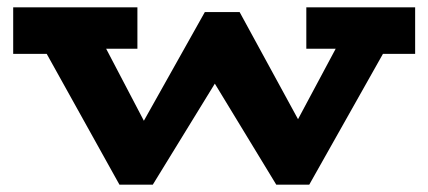

<svg xmlns="http://www.w3.org/2000/svg" viewBox="-20 -491 1169 524"><path d="M16 -344V-471H355V-358H153L154 -344ZM306 13 83 -388H254L420 -71L383 13ZM370 13 318 -64 539 -458H584L607 -329L397 13ZM734 13 526 -329 567 -458H634L845 -71L810 13ZM796 13 739 -64 917 -397H1055L824 13ZM816 -358V-471H1113V-344H976L977 -358Z"/></svg>

Font: BioRhyme SemiExpanded ExtraBold
Style: Regular
Weight: 800
Width: 6
Designer: Aoife Mooney
Foundry: Aoife Mooney Type
Version: Version 1.600;gftools[0.9.33]